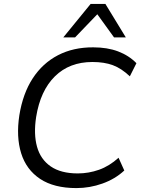

<svg xmlns="http://www.w3.org/2000/svg" viewBox="-20 -957 724 986"><path d="M372.4 8.9Q257.2 8.9 186.1 -38.2Q115.1 -85.4 88.7 -169.8Q62.4 -254.3 79.4 -365.3Q97.4 -476.9 148 -554.6Q198.7 -632.4 277.7 -673.4Q356.7 -714.4 458.9 -713.9Q531 -713.9 586.3 -693.1Q641.5 -672.3 680.6 -632.5L646.8 -565Q603.7 -605.9 559.5 -622.3Q515.3 -638.6 454.5 -638.6Q336.7 -638.6 262 -565Q187.3 -491.4 165.6 -356.3Q152.1 -268.7 170.1 -203.6Q188.2 -138.4 240.5 -102.4Q292.8 -66.4 379.4 -66.4Q435.3 -66.4 488.5 -85.2Q541.8 -104.1 588.8 -146.9L618.3 -81.4Q571.4 -37.7 506.1 -14.4Q440.9 8.9 372.4 8.9ZM305.1 -765 445.5 -936.9H521.2L626.1 -765H565.6L479.7 -883.8L365.6 -765Z"/></svg>

Font: Mulish ExtraLight
Style: Italic
Weight: 200
Italic angle: -9°
Designer: Vernon Adams
Foundry: Vernon Adams
Version: Version 3.603